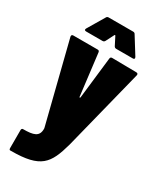

<svg xmlns="http://www.w3.org/2000/svg" viewBox="-223 -776 880 1050"><g transform="rotate(30 217.0 -250.5)"><path d="M67 -572H171C177 -572 182 -575 185 -581L211 -632C213 -635 215 -635 217 -632L243 -581C246 -575 251 -572 257 -572H362C368 -572 372 -574 372 -579C372 -581 371 -583 370 -586L304 -692C301 -698 296 -700 290 -700H136C130 -700 125 -698 122 -692L59 -586C54 -577 58 -572 67 -572ZM32 199H38C225 199 260 146 298 10L427 -503C429 -512 424 -516 416 -516L263 -518C256 -518 252 -515 251 -507L221 -245C221 -241 215 -240 215 -244L183 -507C182 -515 178 -518 171 -518H18C11 -518 7 -515 7 -509C7 -508 7 -506 7 -505L133 -3C133 -1 134 1 134 3C135 54 101 63 35 63C29 63 26 68 26 75V187C26 194 28 199 32 199Z"/></g></svg>

Font: Barlow Condensed ExtraBold
Style: Regular
Weight: 800
Width: 3
Designer: Jeremy Tribby
Foundry: Tribby Type
Version: Version 1.422;hotconv 1.0.109;makeotfexe 2.5.65596